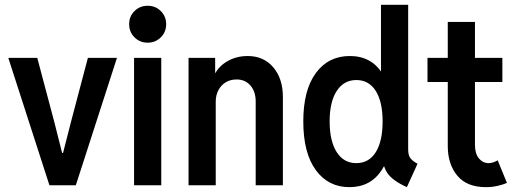

<svg xmlns="http://www.w3.org/2000/svg" viewBox="-20 -772 2153 800"><path d="M186 0 14.6 -530.8H135.3L206.5 -262.7L238.8 -134.8H242.7L275.4 -262.7L346.2 -530.8H467.3L295.9 0Z M538.6 0V-530.8H651.9V0ZM595.2 -594.2Q562.5 -594.2 540.3 -616.5Q518.1 -638.7 518.1 -671.4Q518.1 -703.6 540.3 -725.8Q562.5 -748 595.2 -748Q627.9 -748 650.1 -725.8Q672.4 -703.6 672.4 -671.4Q672.4 -638.7 650.1 -616.5Q627.9 -594.2 595.2 -594.2Z M765.6 0V-530.8H876.5V-467.8H896.5L864.7 -436.5Q877.9 -484.4 918.7 -511.5Q959.5 -538.6 1012.2 -538.6Q1078.6 -538.6 1118.7 -491.5Q1158.7 -444.3 1158.7 -367.7V0H1045.4V-349.1Q1045.4 -390.1 1023.7 -415.5Q1002 -440.9 965.8 -440.9Q939.9 -440.9 920.7 -429.2Q901.4 -417.5 890.1 -396.5Q878.9 -375.5 878.9 -348.1V0Z M1675.3 7.8Q1645 -5.9 1624.5 -20.8Q1604 -35.6 1592.5 -53.2Q1581.1 -70.8 1577.6 -93.3L1596.2 -78.1H1557.6L1577.1 -138.7V-413.1L1556.2 -470.7H1567.4V-752H1680.7V-149.9Q1680.7 -124.5 1690.4 -112.3Q1700.2 -100.1 1719.7 -89.8ZM1436 7.8Q1347.7 7.8 1295.7 -63.5Q1243.7 -134.8 1243.7 -266.1Q1243.7 -396.5 1295.9 -467.5Q1348.1 -538.6 1437.5 -538.6Q1526.9 -538.6 1572.8 -466.3Q1618.7 -394 1618.7 -267.1Q1618.7 -139.2 1572 -65.7Q1525.4 7.8 1436 7.8ZM1464.4 -92.3Q1517.1 -92.3 1545.7 -137.9Q1574.2 -183.6 1574.2 -266.1Q1574.2 -347.7 1545.7 -393.1Q1517.1 -438.5 1464.8 -438.5Q1412.6 -438.5 1383.1 -393.1Q1353.5 -347.7 1353.5 -266.1Q1353.5 -184.6 1382.8 -138.4Q1412.1 -92.3 1464.4 -92.3Z M2004.4 7.8Q1925.3 7.8 1885.5 -40Q1845.7 -87.9 1845.7 -163.6V-680.7H1959V-168.5Q1959 -131.8 1975.3 -112.1Q1991.7 -92.3 2016.1 -92.3Q2025.9 -92.3 2035.6 -95.7Q2045.4 -99.1 2053.7 -104L2092.3 -9.8Q2076.2 -2.9 2053.5 2.4Q2030.8 7.8 2004.4 7.8ZM1761.2 -430.2V-530.8H2073.2V-430.2Z"/></svg>

Font: Reddit Sans Condensed SemiBold
Style: Regular
Weight: 600
Designer: Stephen Hutchings
Foundry: Reddit
Version: Version 1.014